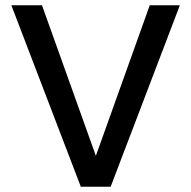

<svg xmlns="http://www.w3.org/2000/svg" viewBox="-20 -700 725 727"><path d="M661 -680 399 7H286L23 -680H139L343 -110L547 -680Z"/></svg>

Font: Martel Sans SemiBold
Style: Regular
Weight: 600
Designer: Dan Reynolds and Mathieu Réguer
Foundry: Dan Reynolds and Mathieu Réguer
Version: Version 1.002; ttfautohint (v1.1) -l 5 -r 5 -G 72 -x 0 -D la